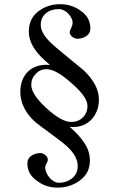

<svg xmlns="http://www.w3.org/2000/svg" viewBox="-20 -726 561 902"><path d="M444.6 -259.4Q444.6 -227.4 434.3 -202.9Q424 -178.3 405.7 -160.6Q387.4 -142.9 362.3 -134.9Q337.1 -126.9 307.4 -130.3Q330.3 -109.7 346.9 -92Q363.4 -74.3 372.6 -59.4Q402.3 -19.4 402.3 28.6Q402.3 89.1 353.1 123.4Q308.6 155.4 250.3 155.4Q195.4 155.4 155.4 124.6Q108.6 93.7 108.6 41.1Q108.6 18.3 127.4 5.7Q146.3 -6.9 170.3 -6.9Q180.6 -6.9 192.6 2.3Q204.6 11.4 204.6 24Q204.6 32 198.3 42.9Q192 53.7 192 58.3Q192 82.3 211.4 107.4Q233.1 132.6 257.1 132.6Q292.6 132.6 318.9 111.4Q345.1 90.3 345.1 53.7Q345.1 0 275.4 -54.9Q243.4 -80 210.3 -104Q177.1 -128 145.1 -153.1Q75.4 -217.1 75.4 -294.9Q75.4 -325.7 85.7 -350.9Q96 -376 114.3 -392.6Q132.6 -409.1 158.9 -416.6Q185.1 -424 214.9 -420.6Q189.7 -442.3 173.1 -458.9Q156.6 -475.4 147.4 -489.1Q115.4 -532.6 115.4 -578.3Q115.4 -636.6 157.7 -670.9Q202.3 -706.3 262.9 -706.3Q317.7 -706.3 358.9 -675.4Q404.6 -644.6 404.6 -592Q404.6 -569.1 385.7 -556.6Q366.9 -544 344 -544Q331.4 -544 319.4 -553.1Q307.4 -562.3 307.4 -574.9Q307.4 -580.6 314.3 -594.3Q321.1 -608 321.1 -619.4Q321.1 -630.9 314.9 -642.3Q308.6 -653.7 300 -662.9Q291.4 -672 279.4 -677.7Q267.4 -683.4 257.1 -683.4Q219.4 -683.4 195.4 -663.4Q171.4 -643.4 171.4 -608Q171.4 -562.3 243.4 -502.9Q275.4 -475.4 308.6 -448.6Q341.7 -421.7 373.7 -395.4Q444.6 -326.9 444.6 -259.4ZM390.9 -228.6Q390.9 -270.9 315.4 -336Q242.3 -401.1 198.9 -401.1Q169.1 -401.1 148 -379.4Q126.9 -357.7 126.9 -326.9Q126.9 -283.4 197.7 -218.3Q268.6 -153.1 314.3 -153.1Q347.4 -153.1 369.1 -174.3Q390.9 -195.4 390.9 -228.6Z"/></svg>

Font: t
Style: Regular
Weight: 400
Designer: Takis Katsoulidis and George D. Matthiopoulos
Foundry: Takis Katsoulidis and George D. Matthiopoulos
Version: Version 1.0 ; ttfautohint (v1.8.1)